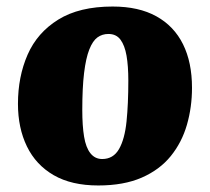

<svg xmlns="http://www.w3.org/2000/svg" viewBox="-20 -552 644 588"><path d="M281 16Q199 16 144.5 -15.5Q90 -47 62.5 -103.5Q35 -160 35 -234Q35 -317 64.5 -384.5Q94 -452 158.5 -492Q223 -532 325 -532Q405 -532 459 -502Q513 -472 540.5 -416.5Q568 -361 568 -283Q568 -224 552.5 -170Q537 -116 503 -74Q469 -32 414 -8Q359 16 281 16ZM293 -65Q327 -65 344.5 -95.5Q362 -126 367.5 -180Q373 -234 373 -305Q373 -350 367.5 -381.5Q362 -413 349 -430.5Q336 -448 312 -448Q293 -448 278.5 -437.5Q264 -427 253.5 -400.5Q243 -374 237.5 -328.5Q232 -283 232 -215Q232 -167 237.5 -133.5Q243 -100 257 -82.5Q271 -65 293 -65Z"/></svg>

Font: Literata 18pt ExtraBold
Style: Italic
Weight: 800
Italic angle: -2°
Designer: Latin by Veronika Burian and Jose Scaglione. Greek by Irene Vlachou. Cyrillic by Vera Evstafieva
Foundry: TypeTogether
Version: Version 3.103;gftools[0.9.29]